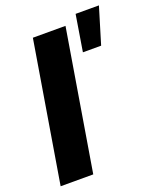

<svg xmlns="http://www.w3.org/2000/svg" viewBox="-142 -852 770 937"><g transform="rotate(-20 243.0 -383.0)"><path d="M298.8 -727.5 178.2 0H8.8L129.4 -727.5ZM334.5 -577.1 365.2 -765.6H486.3L429.2 -577.1Z"/></g></svg>

Font: Inter 20pt ExtraBold
Style: Italic
Weight: 800
Italic angle: -9.3988°
Version: Version 4.001;git-66647c0bb